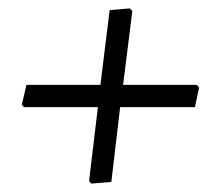

<svg xmlns="http://www.w3.org/2000/svg" viewBox="-20 -494 517 457"><path d="M289 -474 295 -468 273 -292H448L454 -286L444 -239H266L245 -61L197 -57L192 -63L213 -239H37L32 -245L43 -292H219L241 -470Z"/></svg>

Font: Alegreya Sans
Style: Italic
Weight: 400
Italic angle: -7°
Designer: Juan Pablo del Peral
Foundry: Huerta Tipografica
Version: Version 2.007